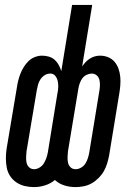

<svg xmlns="http://www.w3.org/2000/svg" viewBox="-20 -755 540 783"><path d="M119 8Q99 8 80.5 3.5Q62 -1 46.5 -11.5Q31 -22 21 -37.5Q11 -53 7.5 -71.5Q4 -90 4 -109.5Q4 -129 7 -149L49 -399Q51 -413 54.5 -427Q58 -441 63.5 -455Q69 -469 77.5 -482.5Q86 -496 97 -506.5Q108 -517 122.5 -522.5Q137 -528 151 -528Q166 -528 179.5 -524Q193 -520 203 -511Q213 -502 219.5 -490Q226 -478 230 -465L274 -735H356L315 -484Q321 -493 329 -501.5Q337 -510 346.5 -516Q356 -522 366.5 -525Q377 -528 388 -528Q406 -528 421.5 -521.5Q437 -515 447.5 -502.5Q458 -490 463.5 -474Q469 -458 470.5 -441Q472 -424 470.5 -406Q469 -388 466 -371L425 -121Q422 -105 417 -88.5Q412 -72 403.5 -57Q395 -42 382 -29Q369 -16 354 -7.5Q339 1 322 4.5Q305 8 288 8Q264 8 242 1Q220 -6 204 -21Q186 -6 163.5 1Q141 8 119 8ZM288 -65Q300 -65 311 -71.5Q322 -78 328.5 -88.5Q335 -99 338.5 -110.5Q342 -122 344 -133L385 -383Q387 -394 387.5 -406Q388 -418 385.5 -429Q383 -440 374.5 -447.5Q366 -455 354 -455Q344 -455 333.5 -450Q323 -445 316.5 -436.5Q310 -428 306 -417.5Q302 -407 300 -396L257 -137Q256 -126 255.5 -114Q255 -102 257.5 -91Q260 -80 268 -72.5Q276 -65 288 -65ZM119 -65Q130 -65 141 -71.5Q152 -78 158.5 -88.5Q165 -99 169 -110.5Q173 -122 175 -133L214 -373Q217 -386 217.5 -399Q218 -412 215.5 -424Q213 -436 205.5 -445.5Q198 -455 185 -455Q173 -455 162.5 -448.5Q152 -442 145 -431.5Q138 -421 135 -409.5Q132 -398 130 -387L88 -137Q87 -126 86.5 -114Q86 -102 88.5 -91Q91 -80 99 -72.5Q107 -65 119 -65Z"/></svg>

Font: Iosevka Term Curly Md Obl
Style: Regular
Weight: 500
Italic angle: -9°
Designer: Belleve Invis
Foundry: Belleve Invis
Version: Version 32.3.0